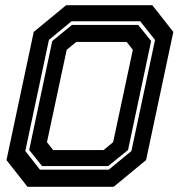

<svg xmlns="http://www.w3.org/2000/svg" viewBox="-20 -720 693 740"><path d="M86 0 5 -103 110 -597 235 -700H567L648 -597L543 -103L418 0ZM185 -141.5H379L416 -172L492 -528L468 -558.5H274L237 -528L161 -172ZM134 -66H399L486.5 -138L577.5 -566L520.5 -638H255.5L168.5 -566L77.5 -138ZM142 -80 92.5 -142 181.5 -562 257.5 -624H512.5L562.5 -562L473.5 -142L397 -80Z"/></svg>

Font: Tourney Thin
Style: Bold Italic
Weight: 700
Italic angle: -12°
Version: Version 1.015